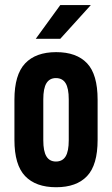

<svg xmlns="http://www.w3.org/2000/svg" viewBox="-20 -746 450 773"><path d="M38.1 -182.6V-344.7Q38.1 -445.3 81.1 -490.7Q124 -536.1 206.1 -536.1Q288.1 -536.1 330.6 -491.2Q373 -446.3 373 -344.7V-182.6Q373 -82 330.6 -37.1Q288.1 7.8 206.1 7.8Q124 7.8 81.1 -37.1Q38.1 -82 38.1 -182.6ZM256.8 -181.6V-345.7Q256.8 -390.6 244.1 -411.1Q231.4 -431.6 205.1 -431.6Q179.7 -431.6 167 -411.1Q154.3 -390.6 154.3 -345.7V-181.6Q154.3 -136.7 167 -116.2Q179.7 -95.7 205.1 -95.7Q231.4 -95.7 244.1 -116.2Q256.8 -136.7 256.8 -181.6ZM222.7 -725.6H345.7L222.7 -589.8H124Z"/></svg>

Font: Altinn-DIN Condensed
Style: DINCondensed-Bold
Weight: 700
Width: 3
Designer: Charles Nix
Foundry: Altinn
Version: Version 2.00